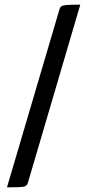

<svg xmlns="http://www.w3.org/2000/svg" viewBox="-20 -785 375 825"><path d="M100 0Q96 14 83 17Q70 20 10 20L235 -743Q238 -754 244 -758Q250 -762 266 -763.5Q282 -765 325 -765Z"/></svg>

Font: Yanone Kaffeesatz
Style: Regular
Weight: 400
Designer: Yanone (Cyrillic: Daniel Pouzeot)
Foundry: Yanone
Version: Version 1.003;PS 001.003;hotconv 1.0.88;makeotf.lib2.5.64775